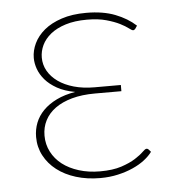

<svg xmlns="http://www.w3.org/2000/svg" viewBox="-43 -541 532 587"><g transform="rotate(-5 223.0 -247.5)"><path d="M403 -60.5Q394 -48 378.5 -36Q363 -24 342.2 -14.8Q321.5 -5.5 296.2 0.2Q271 6 242 6Q201.5 6 167.5 -4.5Q133.5 -15 109 -34Q84.5 -53 70.8 -79Q57 -105 57 -136Q57 -159 65 -179.5Q73 -200 89.5 -216.8Q106 -233.5 130.5 -245.5Q155 -257.5 188 -263Q155.5 -269 133.2 -281.5Q111 -294 97.2 -310Q83.5 -326 77.2 -343.5Q71 -361 71 -377.5Q71 -400 81.5 -422Q92 -444 113.2 -461.8Q134.5 -479.5 166.8 -490.2Q199 -501 242.5 -501Q294 -501 331.2 -486.5Q368.5 -472 394 -448.5L388 -439.5Q385 -435.5 381 -435.5Q377.5 -435.5 368.5 -442.5Q359.5 -449.5 343.2 -457.8Q327 -466 302.2 -473Q277.5 -480 243 -480Q205 -480 177.2 -471.2Q149.5 -462.5 131.2 -447.8Q113 -433 104.2 -414.5Q95.5 -396 95.5 -376.5Q95.5 -354.5 106.2 -335.5Q117 -316.5 137 -302.2Q157 -288 185.2 -280Q213.5 -272 248 -272H329V-253H248Q208 -253 177.2 -244.5Q146.5 -236 125.5 -220.8Q104.5 -205.5 93.8 -184.5Q83 -163.5 83 -138Q83 -111 94.8 -88.2Q106.5 -65.5 127.5 -49.2Q148.5 -33 178 -23.8Q207.5 -14.5 243 -14.5Q282 -14.5 308.5 -23.2Q335 -32 351.8 -42.8Q368.5 -53.5 377.2 -62.2Q386 -71 390 -71Q394 -71 396.5 -68Z"/></g></svg>

Font: Lato 2
Style: Regular
Weight: 200
Designer: Lukasz Dziedzic with Adam Twardoch and Botio Nikoltchev
Foundry: tyPoland Lukasz Dziedzic
Version: Version 2.015; 2015-08-06; http://www.latofonts.com/